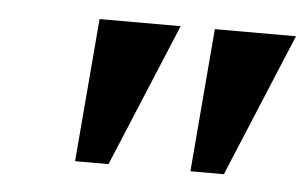

<svg xmlns="http://www.w3.org/2000/svg" viewBox="-32 -667 536 334"><g transform="rotate(5 236.5 -500.0)"><path d="M109 -375 129.9 -625H271.5L167.4 -375ZM310.4 -375 331.2 -625H472.9L368.8 -375Z"/></g></svg>

Font: Afacad
Style: Bold Italic
Weight: 700
Italic angle: -14°
Designer: Kristian Moeller
Foundry: Dicotype
Version: Version 1.000; ttfautohint (v1.8.4.7-5d5b)